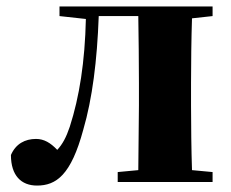

<svg xmlns="http://www.w3.org/2000/svg" viewBox="-20 -566 718 597"><path d="M409 0H641V-31L577 -37C575 -95 574 -182 574 -238V-308C574 -364 575 -451 577 -509L641 -516V-546H165V-516L247 -507C244 -374 227 -265 197 -172C186 -139 174 -117 158 -100C137 -122 117 -134 92 -134C58 -134 29 -119 14 -84C14 -20 46 11 95 11C155 11 201 -22 239 -163C267 -259 282 -377 287 -516H410C411 -458 412 -367 412 -308V-238L410 -37L346 -31V0Z"/></svg>

Font: Noto Serif CJK SC Black
Style: Regular
Weight: 900
Designer: Ryoko NISHIZUKA 西塚涼子 (kana & ideographs); Frank Grießhammer (Latin, Greek & Cyrillic); Wenlong ZHANG 张文龙 (bopomofo); San
Foundry: Adobe
Version: Version 2.001;hotconv 1.1.0;makeotfexe 2.6.0